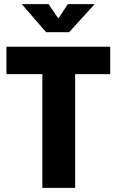

<svg xmlns="http://www.w3.org/2000/svg" viewBox="-20 -905 562 925"><path d="M184 0V-548H11V-680H511V-548H342V0ZM202 -750 85 -885H214L261 -816L307 -885H436L313 -750Z"/></svg>

Font: Cairo ExtraBold
Style: Regular
Weight: 800
Designer: Mohamed Gaber, Accademia di Belle Arti di Urbino
Foundry: Kief Type Foundry, Accademia di Belle Arti di Urbino
Version: Version 3.117